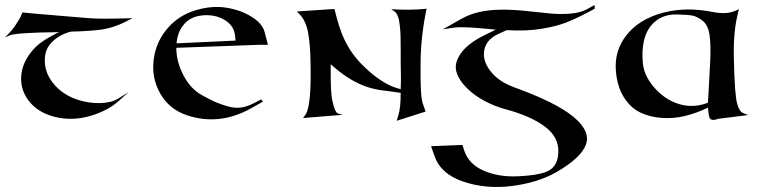

<svg xmlns="http://www.w3.org/2000/svg" viewBox="-20 -475 3072 771"><path d="M218 -346Q45 -344 19 -333L0 -325Q30 -353 46 -380Q62 -403 70 -425Q86 -423 128.5 -419.5Q171 -416 235.5 -410.5Q300 -405 338 -402Q381 -398 512 -402L483 -387Q439 -365 393 -357Q346 -350 265 -348Q224 -338 194.5 -311.5Q165 -285 161 -250Q154 -192 191 -144Q228 -96 290 -75Q336 -60 381.5 -61Q427 -62 455 -79L496 -105L457 -70Q412 -29 339 -8.5Q266 12 195 -7Q129 -25 94 -72Q59 -119 66 -177.5Q73 -236 124 -287Q148 -311 208 -342Z M1019 -295 688 -283Q688 -227 717 -172Q746 -117 791 -93Q825 -74 844.5 -65.5Q864 -57 892.5 -48.5Q921 -40 946 -43Q971 -46 998 -60L1029 -76L1036 -67L988 -40Q861 31 731 -12Q660 -36 624 -98.5Q588 -161 597 -235Q606 -309 656 -365Q700 -414 764.5 -433.5Q829 -453 886.5 -444.5Q944 -436 989 -408.5Q1034 -381 1043 -345L1056 -295ZM689 -301 926 -312 924 -331Q920 -370 886.5 -392Q853 -414 810 -414Q754 -414 723.5 -382.5Q693 -351 689 -301Z M1589 -102 1569 -105Q1558 -107 1536.5 -109.5Q1515 -112 1505 -113.5Q1495 -115 1478.5 -119Q1462 -123 1445 -129Q1385 -152 1329 -199L1308 -217V-176Q1308 -108 1313 -79Q1324 -22 1338 -19L1356 -14L1197 -1L1207 -15Q1231 -49 1227 -225Q1226 -297 1217 -345Q1208 -393 1181 -420L1172 -429L1323 -439L1331 -408Q1350 -334 1380.5 -283.5Q1411 -233 1464 -187Q1528 -132 1585 -118Q1585 -118 1589 -117Q1591 -153 1589 -231Q1589 -247 1589 -279Q1589 -311 1588.5 -330Q1588 -349 1585.5 -372.5Q1583 -396 1577.5 -410Q1572 -424 1563 -430L1551 -438Q1579 -436 1622 -436Q1657 -436 1693 -440Q1670 -330 1669 -229Q1667 -92 1677 -62L1689 -27L1573 10L1580 -13Q1589 -43 1589 -102Z M1971 -356Q1961 -357 1933 -359.5Q1905 -362 1892.5 -363Q1880 -364 1858.5 -365Q1837 -366 1820.5 -365.5Q1804 -365 1789 -362L1758 -357L1834 -400Q1896 -435 1989 -436Q2030 -437 2087 -431.5Q2144 -426 2184 -421.5Q2224 -417 2267 -420Q2310 -423 2337 -438L2368 -455V-440L2342 -426Q2289 -398 2250.5 -383.5Q2212 -369 2158 -360Q2095 -349 2015 -354L1984 -340Q1934 -318 1925 -275.5Q1916 -233 1949 -190Q1982 -147 2046 -124Q2212 -64 2282 -6.5Q2352 51 2333 105Q2314 159 2213 217Q2138 259 2035 272Q1932 285 1841 254.5Q1750 224 1725 152L1711 112L1837 107L1844 129Q1862 184 1921.5 210Q1981 236 2056 233Q2153 229 2186.5 208.5Q2220 188 2222 138Q2225 75 2167 32.5Q2109 -10 2011 -36Q1969 -47 1927 -69Q1885 -91 1853.5 -122.5Q1822 -154 1812.5 -188Q1803 -222 1831.5 -262Q1860 -302 1930 -336Z M2823 -63Q2824 -92 2832 -230Q2835 -297 2829 -336Q2823 -375 2801 -392Q2779 -409 2760 -412.5Q2741 -416 2698 -417Q2629 -418 2591.5 -368.5Q2554 -319 2561 -227Q2564 -174 2605.5 -125.5Q2647 -77 2702.5 -58.5Q2758 -40 2816 -60ZM2823 -43 2821 -42Q2778 -21 2731.5 -9.5Q2685 2 2637 -1.5Q2589 -5 2550.5 -23.5Q2512 -42 2485 -85Q2458 -128 2453 -192Q2447 -273 2497 -335.5Q2547 -398 2641 -423.5Q2735 -449 2847 -426Q2898 -417 2931 -431L2947 -438L2941 -412Q2924 -340 2927 -236Q2930 -96 2940 -59Q2949 -27 2964 -21L2984 -13L2865 2Q2862 3 2856 4.5Q2850 6 2847 6.5Q2844 7 2839.5 6Q2835 5 2832 2Q2826 -2 2823 -43Z"/></svg>

Font: Roman Uncial Modern
Style: Medium
Weight: 500
Version: Version 001.000